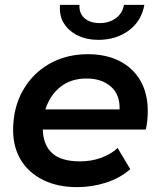

<svg xmlns="http://www.w3.org/2000/svg" viewBox="-20 -763 659 790"><path d="M297 7Q217 7 157.5 -22.5Q98 -52 66 -104.5Q34 -157 34 -228Q34 -319 73.5 -389.5Q113 -460 182.5 -500Q252 -540 342 -540Q416 -540 471.5 -512Q527 -484 557.5 -431.5Q588 -379 588 -306Q588 -286 586 -267Q584 -248 580 -230H156Q158 -166 195 -132.5Q232 -99 310 -99Q355 -99 395.5 -113.5Q436 -128 464 -154L516 -67Q474 -30 416 -11.5Q358 7 297 7ZM167 -313H472Q474 -374 436 -407Q398 -440 336 -440Q272 -440 228.5 -405.5Q185 -371 167 -313ZM384 -599Q337 -599 300 -617Q263 -635 243 -667Q223 -699 227 -743H307Q305 -708 328 -688Q351 -668 391 -668Q429 -668 456.5 -688Q484 -708 490 -743H574Q562 -676 510 -637.5Q458 -599 384 -599Z"/></svg>

Font: Montserrat SemiBold
Style: Italic
Weight: 600
Italic angle: -11.3°
Designer: Julieta Ulanovsky
Foundry: Julieta Ulanovsky
Version: Version 9.000; ttfautohint (v1.8.4.7-5d5b)